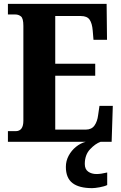

<svg xmlns="http://www.w3.org/2000/svg" viewBox="-20 -734 627 994"><path d="M21 0V-55H61Q101 -55 101 -109V-600Q101 -639 88.5 -649Q76 -659 60 -659H21V-714H532L534 -528H464L460 -576Q457 -613 444 -632Q431 -651 399 -651H266V-404H473V-342H266V-63H424Q454 -63 469 -84Q484 -105 488 -138L495 -186H564L558 0ZM457 240Q389 240 355 213.5Q321 187 321 130Q321 99 335.5 72Q350 45 373.5 26Q397 7 424 0H501Q473 10 446 39Q419 68 419 115Q419 142 436.5 154.5Q454 167 480 167Q502 167 535 159V224Q521 231 496 235.5Q471 240 457 240Z"/></svg>

Font: Noto Serif Armenian Condensed ExtraBold
Style: Regular
Weight: 800
Width: 3
Designer: Monotype Design Team
Foundry: Monotype Imaging Inc.
Version: Version 2.008; ttfautohint (v1.8.4.7-5d5b)